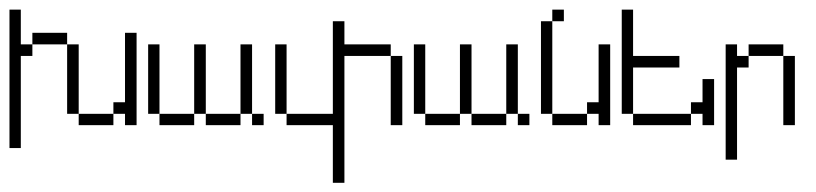

<svg xmlns="http://www.w3.org/2000/svg" viewBox="-20 -264 1721 405"><path d="M146 0V-23.9H219.2V0ZM121.6 -23.9V-170.4H146V-23.9ZM48.3 -170.4V-194.8H121.6V-170.4ZM243.7 0V-23.9H219.2V-48.3H243.7V-194.8H268.1V0ZM0 48.3V-243.7H23.9V-170.4H48.3V-146H23.9V48.3Z M316.4 0V-23.9H389.6V0ZM414.1 0V-23.9H487.3V0ZM511.7 0V-23.9H536.1V0ZM292.5 -23.9V-170.4H316.4V-23.9ZM389.6 -23.9V-170.4H414.1V-23.9ZM487.3 -23.9V-170.4H511.7V-23.9Z M804.2 0V-146H828.6V0ZM560.5 -23.9V-170.4H584.5V-23.9ZM682.1 121.6V0H584.5V-23.9H682.1V-219.2H706.5V-170.4H804.2V-146H706.5V121.6Z M877 0V-23.9H950.2V0ZM974.6 0V-23.9H1047.9V0ZM1072.3 0V-23.9H1096.7V0ZM853 -23.9V-170.4H877V-23.9ZM950.2 -23.9V-170.4H974.6V-23.9ZM1047.9 -23.9V-170.4H1072.3V-23.9Z M1145 0V-23.9H1218.3V0ZM1242.7 0V-23.9H1218.3V-48.3H1242.7V-170.4H1267.1V0ZM1121.1 -23.9V-219.2H1145V-23.9ZM1145 -219.2V-243.7H1169.4V-219.2Z M1315.4 0V-23.9H1437.5V0ZM1461.9 0V-23.9H1437.5V-48.3H1461.9V-97.2H1486.3V0ZM1291.5 -23.9V-243.7H1315.4V-146H1413.1V-121.6H1315.4V-23.9Z M1632.3 0V-146H1656.7V0ZM1510.7 72.8V-170.4H1534.7V-146H1559.1V-121.6H1534.7V72.8ZM1559.1 -146V-170.4H1632.3V-146Z"/></svg>

Font: FS Mondwest Regular
Style: Regular
Weight: 400
Designer: NZWStudios2024
Foundry: https://fontstruct.com
Version: Version 1.0